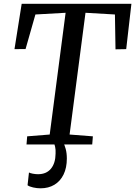

<svg xmlns="http://www.w3.org/2000/svg" viewBox="-20 -763 714 1014"><path d="M120 0 123.5 -43 242.5 -52.5 326.5 -695.5 167 -686.5 115 -504 56.5 -503.5 94.5 -743H674L646.5 -503.5L590 -502.5L587 -686.5L431.5 -695.5L347.5 -52.5L470.5 -43L467 0ZM288.5 -14 313 -12Q321 1.5 327 23.8Q333 46 333 74Q333 123 315.8 158.5Q298.5 194 267.2 212.8Q236 231.5 194 231.5Q174.5 231.5 155 227Q135.5 222.5 125.5 215.5L133 148Q139 151.5 152.8 154.2Q166.5 157 181 157Q225 157 249 128Q273 99 273.5 48Q274.5 26.5 271.2 12.8Q268 -1 264.5 -12Z"/></svg>

Font: Merriweather Light 18pt
Style: Italic
Weight: 400
Italic angle: -7.8°
Version: Version 2.101